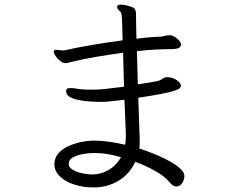

<svg xmlns="http://www.w3.org/2000/svg" viewBox="-20 -786 1040 833"><path d="M383 27Q340 27 301.5 14.5Q263 2 239.5 -21Q216 -44 216 -73V-76Q217 -103 235 -122.5Q253 -142 280 -153.5Q307 -165 335 -170.5Q363 -176 384 -176Q419 -176 454 -171Q489 -166 523 -158Q526 -175 526 -194V-207L520 -353Q497 -350 478 -348.5Q459 -347 445 -345Q441 -345 437 -344.5Q433 -344 429 -344H409Q395 -344 371.5 -345.5Q348 -347 324 -351.5Q300 -356 283.5 -365Q267 -374 267 -390Q267 -398 271 -401Q275 -404 286 -404Q298 -404 308 -402Q333 -397 373 -397Q387 -397 402.5 -397.5Q418 -398 444.5 -401Q471 -404 518 -410Q517 -449 516 -486Q515 -523 514 -557Q453 -549 395 -539Q337 -529 293 -518Q286 -517 279 -514.5Q272 -512 265 -512Q253 -512 241 -521.5Q229 -531 221 -543Q213 -555 213 -562Q213 -566 217 -569Q219 -570 224 -570Q230 -570 238 -568.5Q246 -567 251 -567Q255 -567 259 -567.5Q263 -568 267 -569Q310 -579 376.5 -590.5Q443 -602 512 -611Q511 -660 510 -685.5Q509 -711 507.5 -721.5Q506 -732 502 -735Q498 -740 493 -745Q488 -750 488 -756V-757Q489 -766 504 -766Q510 -766 516.5 -765Q523 -764 527 -763Q558 -756 564 -748Q570 -740 570 -726V-721Q570 -715 570.5 -687Q571 -659 572 -618Q595 -621 615.5 -623Q636 -625 654 -626Q661 -626 667 -626.5Q673 -627 678 -627Q688 -628 696 -630.5Q704 -633 714 -633H719Q731 -632 746.5 -620Q762 -608 765 -596V-592Q765 -582 754.5 -577.5Q744 -573 727 -573Q694 -573 654.5 -571Q615 -569 574 -564L578 -420Q615 -426 640 -430Q665 -434 672 -437Q683 -442 687.5 -446Q692 -450 702 -451H706Q727 -451 743.5 -440.5Q760 -430 764 -419Q764 -418 764.5 -416.5Q765 -415 765 -413Q765 -409 760.5 -404Q756 -399 739 -393Q722 -387 684 -379.5Q646 -372 580 -362Q582 -312 583 -271Q584 -230 585 -210Q586 -203 586 -195.5Q586 -188 586 -180Q586 -170 586 -160.5Q586 -151 584 -142Q596 -138 619.5 -129.5Q643 -121 670.5 -109Q698 -97 723 -82.5Q748 -68 764 -52.5Q780 -37 780 -22Q780 -7 770.5 8Q761 23 745 23Q739 23 732 19.5Q725 16 717 6Q695 -21 653 -44.5Q611 -68 567 -84Q543 -33 498.5 -4.5Q454 24 398 27ZM385 -122Q364 -122 339 -117.5Q314 -113 296 -103Q278 -93 278 -76Q278 -60 295.5 -49.5Q313 -39 337.5 -34Q362 -29 381 -29Q385 -29 388.5 -29.5Q392 -30 395 -30Q430 -34 459 -53.5Q488 -73 505 -104Q474 -113 447.5 -117.5Q421 -122 394 -122Z"/></svg>

Font: Moon Stars Kai T HW
Style: Regular
Weight: 400
Designer: GuiWonder
Version: Version 1.101